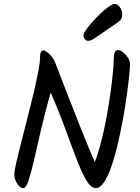

<svg xmlns="http://www.w3.org/2000/svg" viewBox="-20 -959 717 982"><path d="M99 3Q82 3 67.5 -20.5Q53 -44 53 -68Q53 -82 62.5 -124Q72 -166 87 -225Q102 -284 119 -350Q136 -416 151 -479Q166 -542 175.5 -592Q185 -642 185 -669Q185 -701 202 -701Q213 -701 232.5 -682.5Q252 -664 261 -642Q422 -224 465 -130Q484 -181 499.5 -242.5Q515 -304 526.5 -368Q538 -432 546 -490.5Q554 -549 558 -593.5Q562 -638 562 -660Q562 -703 583 -703Q595 -703 609.5 -691.5Q624 -680 634.5 -664Q645 -648 645 -632Q645 -613 640.5 -569.5Q636 -526 628 -467.5Q620 -409 608 -344.5Q596 -280 581.5 -218.5Q567 -157 549.5 -107Q532 -57 512 -27Q492 3 471 3Q446 3 423.5 -33.5Q401 -70 375.5 -135.5Q350 -201 317.5 -290.5Q285 -380 239 -486Q211 -387 190.5 -298.5Q170 -210 154.5 -142Q139 -74 126 -35.5Q113 3 99 3ZM430 -750Q422 -750 414.5 -758.5Q407 -767 407 -780Q407 -788 420 -806.5Q433 -825 453 -847.5Q473 -870 495.5 -891Q518 -912 537 -925.5Q556 -939 566 -939Q582 -939 593.5 -921.5Q605 -904 605 -888Q605 -867 598.5 -859Q592 -851 573 -838Q517 -800 490 -781Q463 -762 451.5 -756Q440 -750 430 -750Z"/></svg>

Font: Solitreo
Style: Regular
Weight: 400
Designer: Nathan Gross, Bryan Kirschen, Binghamton University
Foundry: Eli Heuer
Version: Version 1.100; ttfautohint (v1.8.4.7-5d5b)